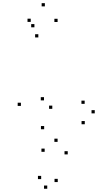

<svg xmlns="http://www.w3.org/2000/svg" viewBox="-20 -780 660 1194"><path d="M507.2 -7.3V-27.3H487.2V-7.3ZM569.2 -75V-95H549.2V-75ZM506.5 -134.2V-154.2H486.5V-134.2ZM305.2 -103.2V-123.2H285.2V-103.2ZM253.6 -155.8V-175.8H233.6V-155.8ZM338.2 -643.2V-663.2H318.2V-643.2ZM259 -740.3V-760.3H239V-740.3ZM171.1 -643.8V-663.8H151.1V-643.8ZM218.4 -547.2V-567.2H198.4V-547.2ZM194 -610.2V-630.2H174V-610.2ZM110 -121.3V-141.3H90V-121.3ZM254.6 23.8V3.8H234.6V23.8ZM339.1 352.2V332.2H319.1V352.2ZM401.2 180.2V160.2H381.2V180.2ZM338.2 102.3V82.3H318.2V102.3ZM257.7 164.1V144.1H237.7V164.1ZM236 333.8V313.8H216V333.8ZM273.8 393.8V373.8H253.8V393.8Z"/></svg>

Font: Monaspace Radon Dots Var
Style: Regular
Weight: 400
Designer: Riley Cran and the Lettermatic Team
Version: Version 1.100 (Monaspace Radon Dots)